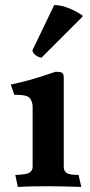

<svg xmlns="http://www.w3.org/2000/svg" viewBox="-20 -742 359 765"><path d="M234 -76Q234 -62 244.5 -53.5Q255 -45 293 -45L304 3Q278 2 244 1Q210 0 177 0Q149 0 117 0.5Q85 1 51 3L41 -45Q86 -46 98 -54.5Q110 -63 110 -76V-316Q110 -336 99.5 -350Q89 -364 50 -364H37L23 -405Q45 -410 64 -414.5Q83 -419 102.5 -424.5Q122 -430 145.5 -437.5Q169 -445 201 -456Q222 -456 228 -451.5Q234 -447 234 -433ZM196 -722Q211 -722 227 -718Q243 -714 257.5 -708Q272 -702 284.5 -695Q297 -688 305 -683Q311 -679 308 -675L145 -512Q128 -516 119.5 -524Q111 -532 109 -541Z"/></svg>

Font: Lusitana
Style: Bold
Weight: 700
Designer: Ana Paula Megda
Foundry: Ana Paula Megda
Version: Version 1.000; ttfautohint (v1.1) -l 8 -r 50 -G 200 -x 14 -D